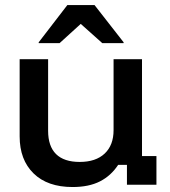

<svg xmlns="http://www.w3.org/2000/svg" viewBox="-20 -736 676 765"><path d="M269.2 9.2Q169.2 9.2 113.8 -45Q58.3 -99.2 58.3 -192.5V-500H171.7V-215Q171.7 -153.3 203.3 -122.1Q235 -90.8 297.5 -90.8Q361.7 -90.8 397.1 -124.2Q432.5 -157.5 432.5 -217.5V-500H545.8V-114.2H603.3V0H485.8V-79.2H450.8Q422.5 -35.8 378.3 -13.3Q334.2 9.2 269.2 9.2ZM134.2 -564.2V-567.5L248.3 -715.8H356.7L472.5 -567.5V-564.2H387.5L301.7 -640.8L217.5 -564.2Z"/></svg>

Font: Funnel Display Medium
Style: Regular
Weight: 500
Designer: NORD ID, Kristian Moeller
Foundry: Dicotype
Version: Version 1.000